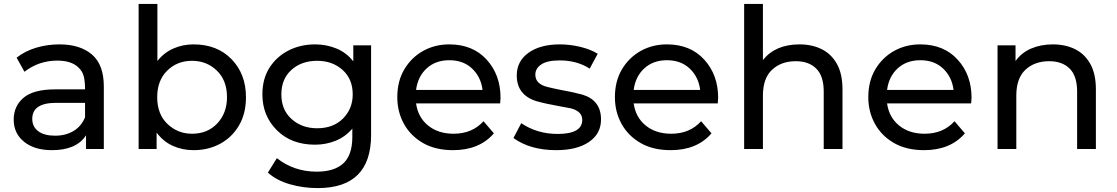

<svg xmlns="http://www.w3.org/2000/svg" viewBox="-20 -762 5712 982"><path d="M246 6Q156 6 103 -37Q50 -80 50 -150Q50 -219 100.5 -262Q151 -305 263 -305H415Q415 -345 408.5 -371.5Q402 -398 379 -419Q343 -452 273 -452Q179 -452 105 -395L65 -467Q108 -501 165 -518Q222 -535 284 -535Q390 -535 450.5 -483Q511 -431 511 -320V0H420V-70Q371 6 246 6ZM262 -68Q316 -68 356 -92Q396 -116 415 -162V-236H267Q145 -236 145 -154Q145 -114 175.5 -91Q206 -68 262 -68Z M970 6Q913 6 864 -16Q815 -38 781 -84V0H689V-742H785V-450Q819 -493 867 -514Q915 -535 970 -535Q1091 -535 1164.5 -459Q1238 -383 1238 -265Q1238 -181 1202.5 -120.5Q1167 -60 1106.5 -27Q1046 6 970 6ZM962 -78Q1042 -78 1091.5 -131Q1141 -184 1141 -265Q1141 -351 1089 -401Q1037 -451 962 -451Q886 -451 835 -400.5Q784 -350 784 -265Q784 -178 836.5 -128Q889 -78 962 -78Z M1605 200Q1531 200 1463 180.5Q1395 161 1350 121L1396 47Q1484 116 1600 116Q1690 116 1736 73.5Q1782 31 1782 -62V-104Q1746 -62 1696.5 -42Q1647 -22 1591 -22Q1470 -22 1396 -96Q1322 -170 1322 -279Q1322 -359 1358.5 -416Q1395 -473 1456 -504Q1517 -535 1591 -535Q1649 -535 1700.5 -514Q1752 -493 1787 -448V-530H1878V-72Q1878 200 1605 200ZM1602 -106Q1685 -106 1734.5 -156Q1784 -206 1784 -279Q1784 -358 1732 -404.5Q1680 -451 1602 -451Q1522 -451 1470.5 -404.5Q1419 -358 1419 -279Q1419 -200 1471.5 -153Q1524 -106 1602 -106Z M2297 6Q2207 6 2143.5 -30.5Q2080 -67 2046 -128.5Q2012 -190 2012 -265Q2012 -347 2048 -407.5Q2084 -468 2144 -501.5Q2204 -535 2278 -535Q2398 -535 2469 -457Q2540 -379 2540 -262L2538 -233H2108Q2118 -162 2169.5 -120Q2221 -78 2300 -78Q2395 -78 2453 -142L2506 -80Q2432 6 2297 6ZM2448 -302Q2440 -368 2395 -411Q2350 -454 2278 -454Q2208 -454 2162.5 -412.5Q2117 -371 2108 -302Z M2825 6Q2692 6 2606 -56L2646 -132Q2727 -77 2832 -77Q2958 -77 2958 -149Q2958 -193 2899 -208L2835 -220Q2772 -231 2722 -245Q2623 -277 2623 -376Q2623 -449 2683 -492Q2743 -535 2844 -535Q2895 -535 2947.5 -522.5Q3000 -510 3037 -487L2996 -411Q2931 -453 2843 -453Q2779 -453 2748.5 -432.5Q2718 -412 2718 -380Q2718 -332 2781 -317Q2808 -310 2849 -302Q2911 -291 2959 -278Q3054 -249 3054 -151Q3054 -78 2992.5 -36Q2931 6 2825 6Z M3410 6Q3320 6 3256.5 -30.5Q3193 -67 3159 -128.5Q3125 -190 3125 -265Q3125 -347 3161 -407.5Q3197 -468 3257 -501.5Q3317 -535 3391 -535Q3511 -535 3582 -457Q3653 -379 3653 -262L3651 -233H3221Q3231 -162 3282.5 -120Q3334 -78 3413 -78Q3508 -78 3566 -142L3619 -80Q3545 6 3410 6ZM3561 -302Q3553 -368 3508 -411Q3463 -454 3391 -454Q3321 -454 3275.5 -412.5Q3230 -371 3221 -302Z M4289 0H4193V-294Q4193 -373 4155 -411Q4117 -449 4050 -449Q3976 -449 3929 -405.5Q3882 -362 3882 -273V0H3786V-742H3882V-455Q3946 -535 4069 -535Q4133 -535 4182.5 -510.5Q4232 -486 4260.5 -435Q4289 -384 4289 -305Z M4706 6Q4616 6 4552.5 -30.5Q4489 -67 4455 -128.5Q4421 -190 4421 -265Q4421 -347 4457 -407.5Q4493 -468 4553 -501.5Q4613 -535 4687 -535Q4807 -535 4878 -457Q4949 -379 4949 -262L4947 -233H4517Q4527 -162 4578.5 -120Q4630 -78 4709 -78Q4804 -78 4862 -142L4915 -80Q4841 6 4706 6ZM4857 -302Q4849 -368 4804 -411Q4759 -454 4687 -454Q4617 -454 4571.5 -412.5Q4526 -371 4517 -302Z M5585 0H5489V-294Q5489 -373 5451 -411Q5413 -449 5346 -449Q5272 -449 5225 -405.5Q5178 -362 5178 -273V0H5082V-530H5174V-450Q5205 -493 5254.5 -514Q5304 -535 5365 -535Q5429 -535 5478.5 -510.5Q5528 -486 5556.5 -435Q5585 -384 5585 -305Z"/></svg>

Font: Argentum Novus
Style: Regular
Weight: 400
Designer: Julieta Ulanovsky
Foundry: Julieta Ulanovsky
Version: Version 7.20;July 27, 2021;FontCreator 13.0.0.2683 64-bit